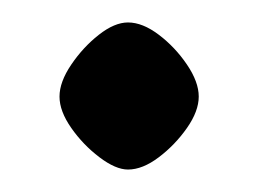

<svg xmlns="http://www.w3.org/2000/svg" viewBox="-20 -407 231 171"><path d="M94 -256Q83 -256 68.5 -267Q54 -278 43.5 -293Q33 -308 33 -321Q33 -334 43.5 -349.5Q54 -365 68 -376Q82 -387 94 -387Q107 -387 121.5 -376Q136 -365 146.5 -349.5Q157 -334 157 -321Q157 -308 146.5 -293Q136 -278 121.5 -267Q107 -256 94 -256Z"/></svg>

Font: Gabriela
Style: Regular
Weight: 400
Designer: Eduardo Rodriguez Tunni
Foundry: Eduardo Rodriguez Tunni
Version: Version 2.001;gftools[0.9.26]